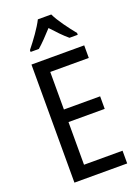

<svg xmlns="http://www.w3.org/2000/svg" viewBox="-173 -1017 795 1091"><g transform="rotate(-20 224.0 -471.5)"><path d="M283 -943H202C181 -900 137 -840 100 -794V-783H150C177 -806 210 -841 242 -876C274 -841 305 -808 335 -783H385V-794C351 -836 304 -898 283 -943ZM399 0V-77H166V-335H385V-411H166V-638H399V-714H80V0Z"/></g></svg>

Font: Noto Sans Khmer UI Condensed
Style: Regular
Weight: 400
Width: 3
Designer: Danh Hong and the Monotype Design Team
Foundry: Monotype Imaging Inc.
Version: Version 2.002